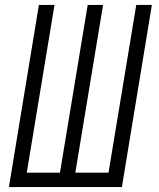

<svg xmlns="http://www.w3.org/2000/svg" viewBox="-20 -755 640 775"><path d="M16 0 137 -735H200L88 -58H222L334 -735H396L284 -58H418L530 -735H593L472 0Z"/></svg>

Font: Iosevka Light Extended Oblique
Style: Regular
Weight: 300
Width: 7
Italic angle: -9°
Monospace: yes
Designer: Belleve Invis
Foundry: Belleve Invis
Version: Version 32.5.0; ttfautohint (v1.8.4)